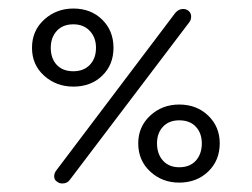

<svg xmlns="http://www.w3.org/2000/svg" viewBox="-20 -421 590 450"><path d="M55 -309Q55 -349 83.5 -375Q112 -401 152 -401Q193 -401 219.5 -375Q246 -349 246 -309Q246 -269 219.5 -243.5Q193 -218 152 -218Q112 -218 83.5 -243.5Q55 -269 55 -309ZM304 -85Q304 -124 332 -150Q360 -176 400 -176Q441 -176 468 -150Q495 -124 495 -85Q495 -45 468 -19Q441 7 400 7Q360 7 332 -19Q304 -45 304 -85ZM144 0Q138 9 126 9Q119 9 114 5Q107 1 107 -8Q107 -16 113 -23L391 -391Q399 -400 409 -400Q417 -400 422.5 -395Q428 -390 428 -382Q428 -374 423 -368ZM99 -309Q99 -284 113 -269Q127 -254 152 -254Q176 -254 190.5 -269Q205 -284 205 -309Q205 -333 190.5 -348.5Q176 -364 152 -364Q127 -364 113 -348.5Q99 -333 99 -309ZM348 -85Q348 -60 362 -44.5Q376 -29 400 -29Q425 -29 439 -44.5Q453 -60 453 -85Q453 -109 439 -124Q425 -139 400 -139Q376 -139 362 -124Q348 -109 348 -85Z"/></svg>

Font: Dongle Light
Style: Regular
Weight: 300
Designer: Yanghee Ryu
Foundry: Yanghee Ryu
Version: Version 2.000